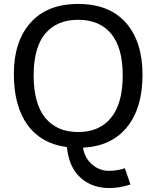

<svg xmlns="http://www.w3.org/2000/svg" viewBox="-20 -736 790 970"><path d="M119 -105C165 -41.7 231.3 -4.3 318 7C324.7 74.3 347.3 125.7 386 161C424.7 196.3 473.3 214 532 214C566.7 214 602.3 208 639 196L611 114C585.7 122.7 558.2 127 528.5 127C498.8 127 471.5 116.7 446.5 96C421.5 75.3 405.7 46.7 399 10C495 5.3 569.2 -29.2 621.5 -93.5C673.8 -157.8 700 -246 700 -358C700 -470 672 -557.7 616 -621C560 -684.3 479.7 -716 375 -716C270.3 -716 190 -684.3 134 -621C78 -557.7 50 -471.7 50 -363C50 -254.3 73 -168.3 119 -105ZM375 -69C303 -69 247.5 -93 208.5 -141C169.5 -189 150 -260.2 150 -354.5C150 -448.8 169.5 -519.3 208.5 -566C247.5 -612.7 303 -636 375 -636C447 -636 502.5 -612.5 541.5 -565.5C580.5 -518.5 600 -448.2 600 -354.5C600 -260.8 580.5 -189.8 541.5 -141.5C502.5 -93.2 447 -69 375 -69Z"/></svg>

Font: Telex Regular
Style: Regular
Weight: 400
Designer: Andres Torresi
Foundry: Andres Torresi
Version: Version 1.001